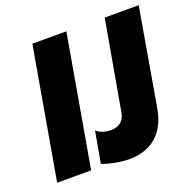

<svg xmlns="http://www.w3.org/2000/svg" viewBox="-126 -826 967 966"><g transform="rotate(-20 357.5 -343.5)"><path d="M24 0H206L328 -700H146ZM407 13C521 13 602 -49 625 -177L715 -699H533L449 -223C442 -180 415 -156 371 -156C335 -156 310 -167 293 -182L263 -14C307 3 365 13 407 13Z"/></g></svg>

Font: Fixel Display 20240404 ExBold
Style: Italic
Weight: 800
Italic angle: -10°
Designer: AlfaBravo + MacPaw
Foundry: Kyrylo Tkachov, Marchela Mozhyna, Serhii Makarenko, Maria Weinstein, Zakhar Kryvoshyya
Version: Version 1.211;Glyphs 3.2 (3225)